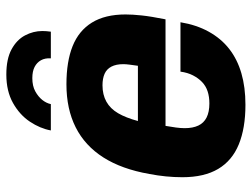

<svg xmlns="http://www.w3.org/2000/svg" viewBox="-112 -652 776 591"><g transform="rotate(-90 275.5 -356.0)"><path d="M249 12Q177 12 127 -8.5Q77 -29 51.5 -72Q26 -115 26 -182Q26 -207 28.5 -232.5Q31 -258 36 -284Q51 -369 87 -425.5Q123 -482 179.5 -510.5Q236 -539 312 -539Q382 -539 429.5 -520Q477 -501 502 -460.5Q527 -420 527 -357Q527 -336 524 -307.5Q521 -279 512 -234H184Q181 -217 179 -202Q177 -187 177 -175Q177 -150 185 -133Q193 -116 210 -107.5Q227 -99 253 -99Q274 -99 290.5 -104.5Q307 -110 319 -121.5Q331 -133 339.5 -149.5Q348 -166 351 -188H503Q495 -139 474 -101Q453 -63 421 -38Q389 -13 346 -0.5Q303 12 249 12ZM199 -319H369Q371 -333 372.5 -344.5Q374 -356 374 -364Q374 -386 366.5 -400.5Q359 -415 344.5 -421.5Q330 -428 309 -428Q280 -428 258.5 -416Q237 -404 223 -380Q209 -356 199 -319ZM342 -724Q390 -724 419.5 -708Q449 -692 462.5 -666.5Q476 -641 476 -613Q476 -607 475.5 -600.5Q475 -594 474 -587H392Q393 -605 386 -617.5Q379 -630 365.5 -637Q352 -644 331 -644Q307 -644 290.5 -635Q274 -626 264 -613.5Q254 -601 251 -587H170Q176 -620 197 -651.5Q218 -683 254.5 -703.5Q291 -724 342 -724Z"/></g></svg>

Font: Archivo SemiCondensed ExtraBold
Style: Italic
Weight: 800
Width: 4
Italic angle: -10°
Designer: Hector Gatti
Foundry: Omnibus-Type
Version: Version 2.001